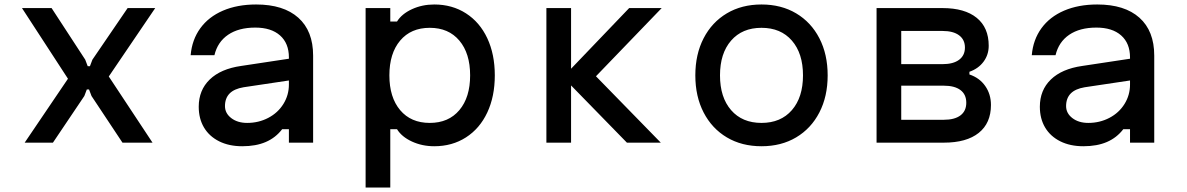

<svg xmlns="http://www.w3.org/2000/svg" viewBox="-20 -636 5290 856"><path d="M283 -285 78 -600H210L360 -370L371 -341H381L392 -370L549 -600H672L465 -295L660 0H526L388 -208L377 -237H367L356 -208L216 0H90Z M1280 -279 1066 -247Q1024 -240 1003.5 -219Q983 -198 983 -163Q983 -131 1011 -109.5Q1039 -88 1082 -88Q1133 -88 1176 -110.5Q1219 -133 1243.5 -172.5Q1268 -212 1268 -259V-380Q1268 -443 1228.5 -478Q1189 -513 1118 -513Q1044 -513 997 -481Q950 -449 936 -390H830Q836 -459 873 -510Q910 -561 974 -588.5Q1038 -616 1122 -616Q1244 -616 1310 -557Q1376 -498 1376 -388V0H1268V-60H1238Q1209 -22 1165 -3Q1121 16 1060 16Q1001 16 957 -6Q913 -28 889.5 -67.5Q866 -107 866 -160Q866 -234 915 -281.5Q964 -329 1055 -342L1280 -376Z M1610 -600H1720V-540H1750Q1771 -574 1816.5 -595Q1862 -616 1916 -616Q1996 -616 2057.5 -576.5Q2119 -537 2152.5 -465.5Q2186 -394 2186 -300Q2186 -206 2152.5 -134.5Q2119 -63 2057.5 -23.5Q1996 16 1916 16Q1862 16 1816.5 -5Q1771 -26 1750 -60H1720V200H1610ZM2076 -300Q2076 -398 2028 -455Q1980 -512 1896 -512Q1812 -512 1764 -455Q1716 -398 1716 -300Q1716 -202 1764 -145Q1812 -88 1896 -88Q1980 -88 2028 -145Q2076 -202 2076 -300Z M2490 -292 2785 -600H2930L2637 -296L2926 0H2775ZM2416 -600H2526V0H2416Z M3080 -300Q3080 -394 3117 -465.5Q3154 -537 3220.5 -576.5Q3287 -616 3375 -616Q3463 -616 3529.5 -576.5Q3596 -537 3633 -465.5Q3670 -394 3670 -300Q3670 -206 3633 -134.5Q3596 -63 3529.5 -23.5Q3463 16 3375 16Q3287 16 3220.5 -23.5Q3154 -63 3117 -134.5Q3080 -206 3080 -300ZM3560 -300Q3560 -398 3510.5 -455Q3461 -512 3375 -512Q3289 -512 3239.5 -455Q3190 -398 3190 -300Q3190 -202 3239.5 -145Q3289 -88 3375 -88Q3461 -88 3510.5 -145Q3560 -202 3560 -300Z M3888 -600H4182Q4281 -600 4334.5 -556.5Q4388 -513 4388 -432Q4388 -392 4365 -361Q4342 -330 4302 -316V-304Q4347 -289 4372.5 -252.5Q4398 -216 4398 -168Q4398 -87 4343.5 -43.5Q4289 0 4188 0H3888ZM4288 -178Q4288 -215 4262 -234.5Q4236 -254 4188 -254H3998V-102H4188Q4236 -102 4262 -121.5Q4288 -141 4288 -178ZM4282 -424Q4282 -459 4256 -478.5Q4230 -498 4182 -498H3998V-350H4182Q4230 -350 4256 -369.5Q4282 -389 4282 -424Z M5030 -279 4816 -247Q4774 -240 4753.5 -219Q4733 -198 4733 -163Q4733 -131 4761 -109.5Q4789 -88 4832 -88Q4883 -88 4926 -110.5Q4969 -133 4993.5 -172.5Q5018 -212 5018 -259V-380Q5018 -443 4978.5 -478Q4939 -513 4868 -513Q4794 -513 4747 -481Q4700 -449 4686 -390H4580Q4586 -459 4623 -510Q4660 -561 4724 -588.5Q4788 -616 4872 -616Q4994 -616 5060 -557Q5126 -498 5126 -388V0H5018V-60H4988Q4959 -22 4915 -3Q4871 16 4810 16Q4751 16 4707 -6Q4663 -28 4639.5 -67.5Q4616 -107 4616 -160Q4616 -234 4665 -281.5Q4714 -329 4805 -342L5030 -376Z"/></svg>

Font: Martian Mono VF sWd Rg
Style: Regular
Weight: 400
Width: 6
Monospace: yes
Designer: Roman Shamin
Foundry: Evil Martians
Version: Version 1.100